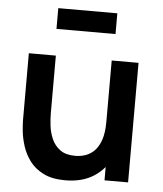

<svg xmlns="http://www.w3.org/2000/svg" viewBox="-54 -801 734 864"><g transform="rotate(5 313.0 -369.5)"><path d="M272.3 15.3Q212.6 15.3 173.5 -4.5Q134.5 -24.3 111.5 -55.5Q88.5 -86.6 77.5 -121.6Q66.5 -156.7 63.2 -188Q60 -219.2 60 -238.5V-540H182V-279.8Q182 -254.8 185.6 -223.8Q189.2 -192.8 201.8 -164Q214.4 -135.2 239.7 -116.7Q264.9 -98.2 308.2 -98.2Q331 -98.2 353.5 -105.6Q375.9 -113.1 394.1 -131.2Q412.2 -149.3 423.3 -181.5Q434.3 -213.6 434.3 -262.5L505.8 -231.8Q505.8 -163.1 479.1 -107Q452.3 -50.8 400.4 -17.8Q348.5 15.3 272.3 15.3ZM555.5 0H449V-167.5H434.3V-540H555.5ZM441 -660H174.3V-753.7H441Z"/></g></svg>

Font: Manrope Variable Light
Style: Regular
Weight: 200
Designer: Mikhail Sharanda
Foundry: Mikhail Sharanda
Version: Version 4.505